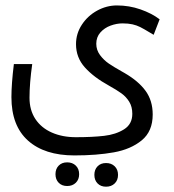

<svg xmlns="http://www.w3.org/2000/svg" viewBox="-20 -570 640 706"><path d="M22 -213Q22 -260.5 31 -334.5H98.5Q88.5 -264 88.5 -210.5Q88.5 -165 110.2 -132.2Q132 -99.5 170.8 -82.5Q209.5 -65.5 259 -65.5Q319.5 -65.5 362.8 -70.5Q406 -75.5 436.2 -94.5Q466.5 -113.5 466.5 -151.5Q466.5 -177.5 455.2 -195.8Q444 -214 426.8 -226.5Q409.5 -239 380 -255.5Q324.5 -286 292 -322.2Q259.5 -358.5 259.5 -407.5Q259.5 -446.5 281 -479.2Q302.5 -512 337.2 -531Q372 -550 410 -550Q455 -550 496.5 -535.5Q538 -521 567 -499L545 -442L531.5 -450Q508.5 -464 495.5 -470.5Q482.5 -477 467.2 -480.5Q452 -484 430.5 -484Q409 -484 386.5 -475.8Q364 -467.5 349 -450.5Q334 -433.5 334 -409Q334 -386 347.8 -367.5Q361.5 -349 380.2 -336.2Q399 -323.5 427.5 -307.5L438 -301.5Q489 -272 515.2 -236Q541.5 -200 541.5 -149Q541.5 -87 501.2 -54Q461 -21 398.5 -9.8Q336 1.5 253.5 1.5Q144 1.5 83 -53Q22 -107.5 22 -213ZM184 70.5Q184 51 195.8 39Q207.5 27 227 27Q246.5 27 258.8 39Q271 51 271 70.5Q271 90 258.8 102Q246.5 114 227 114Q207.5 114 195.8 102Q184 90 184 70.5ZM327 73Q327 53.5 338.8 41.5Q350.5 29.5 370 29.5Q389.5 29.5 401.8 41.5Q414 53.5 414 73Q414 92.5 401.8 104.5Q389.5 116.5 370 116.5Q350.5 116.5 338.8 104.5Q327 92.5 327 73Z"/></svg>

Font: JuliaMono Light
Style: Italic
Weight: 300
Italic angle: -9°
Monospace: yes
Designer: cormullion
Foundry: corm
Version: Version 0.054; ttfautohint (v1.8.4)